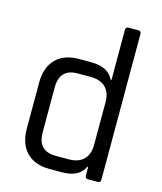

<svg xmlns="http://www.w3.org/2000/svg" viewBox="-107 -782 724 860"><g transform="rotate(15 255.0 -351.5)"><path d="M262 0H203Q135 0 97 -39Q59 -78 59 -148V-362Q59 -432 97 -471Q135 -510 203 -510H262Q340 -510 365 -457H369V-689Q369 -703 382 -703H428Q441 -703 441 -689V-14Q441 0 428 0H382Q369 0 369 -14V-53H365Q340 0 262 0ZM369 -156V-354Q369 -398 345 -422Q321 -446 276 -446H215Q132 -446 132 -359V-151Q132 -64 215 -64H276Q321 -64 345 -88Q369 -112 369 -156Z"/></g></svg>

Font: Rajdhani Medium
Style: Regular
Weight: 500
Designer: Satya Rajpurohit, Jyotish Sonowal
Foundry: Indian Type Foundry
Version: Version 1.201 February 1, 2022